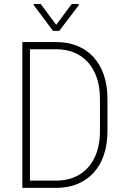

<svg xmlns="http://www.w3.org/2000/svg" viewBox="-20 -916 612 936"><path d="M253.9 0H113.3L113.8 -35.6H253.9Q318.8 -35.6 366.7 -64.5Q414.6 -93.3 440.9 -147.5Q467.3 -201.7 467.3 -278.3V-433.6Q467.3 -491.2 452.1 -536.1Q437 -581.1 408.9 -612.3Q380.9 -643.6 342 -659.7Q303.2 -675.8 255.4 -675.8H110.8V-710.9H255.4Q310.5 -710.9 356.2 -692.6Q401.9 -674.3 435.1 -638.4Q468.3 -602.5 486.1 -551Q503.9 -499.5 503.9 -432.6V-278.3Q503.9 -211.9 486.1 -159.9Q468.3 -107.9 434.8 -72.3Q401.4 -36.6 355.5 -18.3Q309.6 0 253.9 0ZM126 -710.9V0H88.9V-710.9ZM178.7 -896.5 253.9 -794.9 329.6 -896.5H363.3V-889.6L269 -765.6H238.3L144 -891.6V-896.5Z"/></svg>

Font: Roboto Condensed ExtraLight
Style: Regular
Weight: 250
Designer: Christian Robertson
Foundry: Google
Version: Version 3.008; 2023